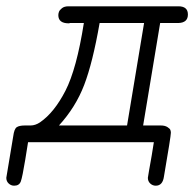

<svg xmlns="http://www.w3.org/2000/svg" viewBox="-26 -451 616 609"><path d="M-6 113Q-6 113 16 -19Q19 -42 27 -47.5Q35 -53 53 -53H71Q86 -53 101 -63Q146 -94 181.5 -163Q217 -232 240 -378H198H196Q194 -377 192 -377Q159 -377 159 -403Q159 -408 161 -413.5Q163 -419 170.5 -425Q178 -431 191 -431H540Q570 -431 570 -405Q570 -379 540 -378H482L428 -53H484Q497 -53 505 -48Q513 -43 514.5 -38.5Q516 -34 516 -30Q516 -19 494 109Q490 138 468 138Q458 138 450.5 131Q443 124 443 113Q443 111 446.5 91.5Q450 72 455 43.5Q460 15 462 0H63Q59 22 54 56Q45 111 40 124.5Q35 138 19 138Q9 138 1.5 131Q-6 124 -6 113ZM161 -53H377L431 -378H290Q268 -252 241 -181.5Q214 -111 161 -53Z"/></svg>

Font: CMU Typewriter Text
Style: LightOblique
Weight: 200
Italic angle: -9.46001°
Version: Version 0.7.0